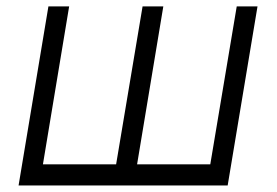

<svg xmlns="http://www.w3.org/2000/svg" viewBox="-20 -565 843 585"><path d="M127.5 -545.5H190.7L110.8 -64.3H333.8L414.4 -545.5H477.6L397.7 -64.3H620.7L701.3 -545.5H764.6L673.7 0H36.6Z"/></svg>

Font: Inter Light  BETA
Style: Italic
Weight: 300
Italic angle: 9.39999°
Designer: Rasmus Andersson
Foundry: rsms
Version: Version 3.011;git-f93a4a705